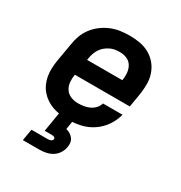

<svg xmlns="http://www.w3.org/2000/svg" viewBox="-177 -665 953 1011"><g transform="rotate(30 300.0 -159.0)"><path d="M260 8Q236 8 212 5Q188 2 166 -5.5Q144 -13 125 -25.5Q106 -38 91 -55Q76 -72 66.5 -93Q57 -114 53 -137Q49 -160 50 -184.5Q51 -209 55 -233L74 -343Q78 -371 88 -398Q98 -425 116 -448.5Q134 -472 158 -490Q182 -508 209 -519Q236 -530 264.5 -534Q293 -538 320 -538Q352 -538 383 -532.5Q414 -527 440.5 -512Q467 -497 486 -474Q505 -451 515 -422Q525 -393 525 -361Q525 -329 520 -297L506 -215H172Q168 -192 170 -169Q172 -146 184 -128Q196 -110 216.5 -101.5Q237 -93 260 -93Q277 -93 294.5 -95.5Q312 -98 328.5 -105.5Q345 -113 358 -126.5Q371 -140 376 -158H495Q485 -120 462.5 -87Q440 -54 406.5 -31.5Q373 -9 335 -0.5Q297 8 260 8ZM189 -315H403Q407 -338 405 -360.5Q403 -383 392 -401.5Q381 -420 361 -428.5Q341 -437 318 -437Q303 -437 288 -434.5Q273 -432 259 -425Q245 -418 232.5 -407.5Q220 -397 211.5 -383.5Q203 -370 198 -355.5Q193 -341 191 -327ZM107 220 119 150H219Q227 150 236 146.5Q245 143 246 135Q246 135 246 135Q246 135 246 135Q247 131 245 127.5Q243 124 239.5 122.5Q236 121 232 120.5Q228 120 224 120H182L202 0H285L276 55Q289 58 300.5 65Q312 72 320 82.5Q328 93 330 107Q332 121 329 135Q326 154 314.5 172Q303 190 285 201Q267 212 247 216Q227 220 207 220Z"/></g></svg>

Font: Iosevka Curly Extended Oblique
Style: Bold
Weight: 700
Width: 7
Italic angle: -9°
Monospace: yes
Designer: Belleve Invis
Foundry: Belleve Invis
Version: Version 11.1.0; ttfautohint (v1.8.3)